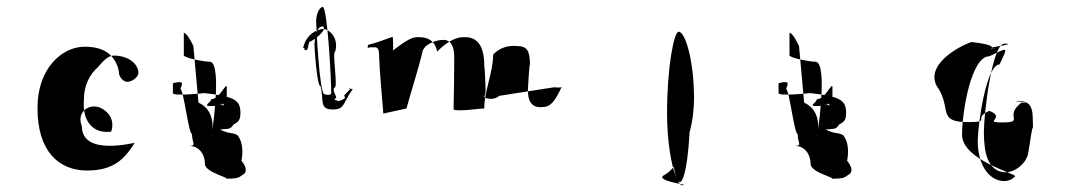

<svg xmlns="http://www.w3.org/2000/svg" viewBox="-20 -547 3151 563"><path d="M90 -232C89 -102 154 -47 235 -47C312 -47 344 -79 375 -128C376 -130 220 -87 220 -177C204 -216 238 -244 272 -232C304 -218 316 -190 306 -161C252 -154 221 -192 226 -254C226 -296 242 -328 268 -351C284 -370 298 -384 314 -384C356 -384 386 -360 386 -332C384 -320 368 -308 354 -307C344 -307 333 -316 329 -330C330 -332 326 -350 325 -352C312 -386 286 -410 228 -410C160 -410 90 -344 90 -232Z M487 -274V-303C521 -312 515 -302 509 -286C519 -282 533 -154 543 -154C543 -128 557 -120 536 -119C563 -119 581 -95 581 -66C581 -40 666 -23 639 -23C685 -23 679 -27 697 -38C706 -50 697 -64 688 -76C693 -100 692 -131 677 -150C662 -160 657 -152 625 -167C651 -171 653 -165 665 -182C677 -189 685 -192 685 -216C685 -254 667 -264 580 -274C580 -274 487 -264 487 -274ZM519 -384C528 -375 579 -366 595 -366C635 -366 598 -126 599 -147C609 -182 603 -228 562 -246L547 -412C540 -428 527 -450 519 -451ZM597 -236C623 -236 621 -240 624 -251C642 -253 649 -178 645 -186C653 -208 651 -232 635 -238C627 -240 636 -241 621 -241C647 -241 645 -256 645 -290C645 -311 625 -256 599 -256C599 -246 573 -236 597 -236Z M869 -406C879 -406 867 -400 877 -400C887 -400 881 -426 892 -426C907 -434 923 -448 928 -458C932 -468 929 -472 920 -468C909 -464 903 -437 902 -418C902 -408 909 -294 920 -294C930 -256 915 -226 955 -226C991 -226 984 -242 1013 -284C1024 -284 995 -289 1005 -289C1016 -289 980 -264 991 -264C996 -255 967 -250 973 -250C979 -250 953 -254 963 -258C973 -262 951 -280 961 -290C972 -290 953 -396 963 -396C974 -434 947 -462 927 -462C913 -462 877 -448 869 -406ZM907 -485C907 -504 915 -524 926 -527C941 -527 952 -295 951 -281C954 -269 946 -266 931 -271C917 -271 907 -470 907 -485Z M1058 -406C1067 -410 1068 -408 1074 -408C1090 -411 1092 -400 1092 -376C1094 -322 1100 -270 1104 -214L1172 -229C1186 -282 1206 -340 1220 -400C1220 -400 1224 -406 1227 -410C1240 -422 1262 -430 1280 -430C1302 -430 1312 -412 1312 -378C1312 -326 1311 -276 1310 -226C1323 -219 1386 -229 1400 -229C1400 -281 1426 -334 1426 -387C1446 -408 1470 -414 1496 -412C1524 -412 1534 -400 1534 -358C1532 -360 1528 -286 1528 -286C1527 -252 1538 -230 1570 -233C1595 -233 1607 -250 1627 -292C1624 -289 1609 -291 1604 -291L1444 -266C1434 -257 1419 -256 1412 -258C1408 -258 1400 -260 1400 -264C1402 -266 1404 -277 1404 -282C1404 -282 1402 -352 1400 -350C1401 -409 1382 -438 1344 -438C1318 -440 1290 -424 1262 -396C1256 -426 1236 -438 1210 -438C1190 -440 1173 -430 1132 -399C1134 -402 1132 -436 1132 -436C1134 -439 1128 -438 1128 -438C1105 -430 1086 -422 1058 -415C1060 -418 1058 -406 1058 -406Z M1932 -36C1974 -62 2014 -156 2015 -254C2016 -365 1990 -454 1970 -454C1956 -454 1936 -348 1936 -216C1936 -96 1962 -4 1980 -4C2016 -4 1886 -16 1932 -36ZM1946 -230C1946 -113 1956 -13 1973 -13C1990 -13 2004 -116 2004 -234C2005 -349 1995 -446 1977 -446C1958 -446 1947 -348 1946 -230Z M2263 -274V-303C2297 -312 2291 -302 2285 -286C2295 -282 2309 -154 2319 -154C2319 -128 2333 -120 2312 -119C2339 -119 2357 -95 2357 -66C2357 -40 2442 -23 2415 -23C2461 -23 2455 -27 2473 -38C2482 -50 2473 -64 2464 -76C2469 -100 2468 -131 2453 -150C2438 -160 2433 -152 2401 -167C2427 -171 2429 -165 2441 -182C2453 -189 2461 -192 2461 -216C2461 -254 2443 -264 2356 -274C2356 -274 2263 -264 2263 -274ZM2295 -384C2304 -375 2355 -366 2371 -366C2411 -366 2374 -126 2375 -147C2385 -182 2379 -228 2338 -246L2323 -412C2316 -428 2303 -450 2295 -451ZM2373 -236C2399 -236 2397 -240 2400 -251C2418 -253 2425 -178 2421 -186C2429 -208 2427 -232 2411 -238C2403 -240 2412 -241 2397 -241C2423 -241 2421 -256 2421 -290C2421 -311 2401 -256 2375 -256C2375 -246 2349 -236 2373 -236Z M2726 -296C2773 -232 2725 -189 2817 -189C2891 -189 2829 -199 2881 -222C2932 -202 2861 -188 2917 -188C2989 -188 2921 -204 2975 -246C3023 -246 2931 -251 2967 -251C3015 -251 3007 -210 3009 -174C3003 -165 2996 -86 2991 -86C2987 -71 2958 -39 2923 -42C2877 -48 2865 -97 2865 -160C2865 -213 2889 -419 2925 -419C2973 -419 2847 -404 2883 -404C2931 -404 2847 -402 2883 -402C2912 -418 2815 -424 2831 -424C2821 -424 2691 -368 2726 -296ZM2801 -152C2801 -216 2827 -382 2881 -382C2937 -408 2937 -414 2911 -358C2873 -358 2848 -190 2847 -134C2847 -67 2877 -19 2922 -16C2937 -16 2947 -20 2957 -30C2959 -38 2801 -78 2801 -152Z"/></svg>

Font: Zinc
Style: Regular
Weight: 400
Version: Version 1